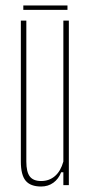

<svg xmlns="http://www.w3.org/2000/svg" viewBox="-20 -675 331 700"><path d="M130 5Q91 5 73.5 -16.2Q56 -37.5 56 -86V-600H76V-86Q76 -48 88.8 -31.5Q101.5 -15 130 -15Q159.5 -15 180.5 -33.2Q201.5 -51.5 211 -86V-600H231V0H211V-47H203Q193.5 -22.5 174.5 -8.8Q155.5 5 130 5ZM65 -655H226V-639H65Z"/></svg>

Font: Big Shoulders Thin
Style: Regular
Weight: 100
Designer: Patric King
Foundry: XO Type Co
Version: Version 2.002